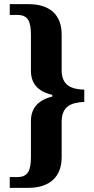

<svg xmlns="http://www.w3.org/2000/svg" viewBox="-20 -780 452 925"><path d="M27 125H117C222 125 277 69 277 -22V-193C277 -270 325 -286 386 -289V-348C325 -350 277 -367 277 -442V-614C277 -707 222 -760 117 -760H27V-708H64C117 -708 129 -674 129 -610V-440C129 -379 160 -340 232 -323V-315C161 -297 129 -257 129 -196V-25C129 38 117 73 64 73H27Z"/></svg>

Font: Noto Serif Myanmar SemiCondensed
Style: Bold
Weight: 700
Width: 4
Designer: Ben Mitchell and the Monotype Design Team
Foundry: Monotype Imaging Inc.
Version: Version 2.106